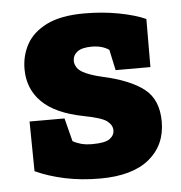

<svg xmlns="http://www.w3.org/2000/svg" viewBox="-45 -580 597 633"><g transform="rotate(-5 254.0 -263.5)"><path d="M261.7 10.3Q199.2 10.3 145.3 -1.2Q91.3 -12.7 47.9 -32.7L45.9 -197.3H161.6L181.2 -120.6Q191.4 -114.3 207.5 -109.6Q223.6 -105 246.1 -105Q287.6 -105 303.2 -116.2Q318.8 -127.4 318.8 -144.5Q318.8 -161.6 301.3 -175.3Q283.7 -188.5 225.1 -199.7Q132.3 -217.8 88.4 -261.5Q44.4 -305.2 44.4 -370.6Q44.4 -415.5 64.9 -452.6Q85.4 -490.2 132.1 -513.4Q178.7 -536.6 256.8 -536.6Q316.4 -536.6 370.4 -526.4Q424.3 -516.1 459 -500.5L458.5 -341.3H343.3L328.6 -409.7Q305.7 -425.3 271.5 -425.3Q238.8 -425.3 223.6 -413.6Q208.5 -401.9 208.5 -383.3Q208.5 -373 215.3 -361.8Q222.7 -349.6 245.1 -339.8Q267.6 -330.1 298.3 -323.2Q388.7 -303.2 434.3 -267.6Q480 -231.9 480 -159.2Q480 -81.1 424.1 -35.4Q368.2 10.3 261.7 10.3Z"/></g></svg>

Font: Battambang Black
Style: Regular
Weight: 900
Designer: Danh Hong
Version: Version 8.002; ttfautohint (v1.8.3)